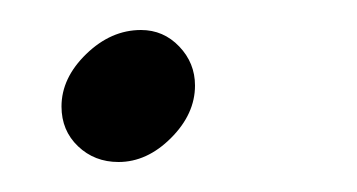

<svg xmlns="http://www.w3.org/2000/svg" viewBox="-20 -108 238 128"><path d="M21 -37Q21 -56 37.5 -72Q54 -88 74 -88Q89 -88 99.5 -77Q110 -66 110 -51Q110 -32 94 -16Q78 0 59 0Q43 0 32 -10.5Q21 -21 21 -37Z"/></svg>

Font: Niramit ExtraLight
Style: Italic
Weight: 200
Italic angle: -10°
Designer: Katatrad Aksorn Co.,Ltd.
Foundry: Cadson Demak Co.,Ltd.
Version: Version 1.000; ttfautohint (v1.6)